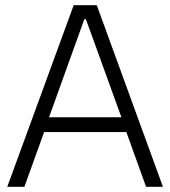

<svg xmlns="http://www.w3.org/2000/svg" viewBox="-20 -720 656 740"><path d="M8 0H74L150 -211H467L543 0H608L353 -700H264ZM169 -268 305 -646H311L448 -268Z"/></svg>

Font: Fixel Text Light
Style: Regular
Weight: 300
Width: 4
Designer: AlfaBravo + MacPaw
Foundry: Kyrylo Tkachov, Marchela Mozhyna, Serhii Makarenko, Maria Weinstein, Zakhar Kryvoshyya
Version: Version 1.211